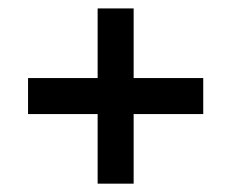

<svg xmlns="http://www.w3.org/2000/svg" viewBox="-20 -505 552 458"><path d="M46.9 -232.9V-318.8H212.9V-484.9H298.8V-318.8H464.8V-232.9H298.8V-66.9H212.9V-232.9Z"/></svg>

Font: D-DIN-PRO Medium
Style: Regular
Weight: 500
Designer: datto
Foundry: CyberFei
Version: Version 1.000;hotconv 1.0.109;makeotfexe 2.5.65596